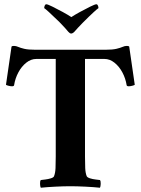

<svg xmlns="http://www.w3.org/2000/svg" viewBox="-20 -875 659 899"><path d="M314 -795Q329 -805 354.5 -819Q380 -833 402.5 -844Q425 -855 431 -855Q436 -855 438.5 -849Q441 -843 441 -837Q435 -833 418 -817.5Q401 -802 367 -768Q352 -753 344.5 -744.5Q337 -736 328 -726Q320 -718 313 -718Q307 -718 300 -726Q293 -734 284 -744.5Q275 -755 258 -772Q224 -805 208.5 -819Q193 -833 187 -837Q187 -843 189.5 -849Q192 -855 197 -855Q203 -855 225.5 -844Q248 -833 273.5 -819Q299 -805 314 -795ZM472 -642Q507 -642 525.5 -646.5Q544 -651 554 -655.5Q564 -660 573 -660Q579 -660 580.5 -659.5Q582 -659 585 -657L611 -478Q609 -476 599.5 -473.5Q590 -471 583 -471Q574 -471 573 -476Q568 -508 553 -536Q538 -564 516 -581.5Q494 -599 469 -599H378V-142Q378 -111 379 -88Q380 -65 386 -50Q389 -44 401.5 -40Q414 -36 428 -34.5Q442 -33 448 -32Q452 -27 451.5 -14Q451 -1 448 4Q420 1 380 -1Q340 -3 309 -3Q278 -3 239 -1Q200 1 171 4Q168 -1 167.5 -14Q167 -27 171 -32Q178 -33 191.5 -34.5Q205 -36 218 -40Q231 -44 233 -50Q239 -65 240 -88Q241 -111 241 -142V-599H150Q125 -599 103 -581.5Q81 -564 66 -536Q51 -508 46 -476Q45 -471 36 -471Q29 -471 19.5 -473.5Q10 -476 8 -478L34 -657Q37 -659 38.5 -659.5Q40 -660 46 -660Q55 -660 65 -655.5Q75 -651 93.5 -646.5Q112 -642 147 -642Z"/></svg>

Font: Amiri
Style: Bold
Weight: 700
Designer: Khaled Hosny
Version: Version 0.113